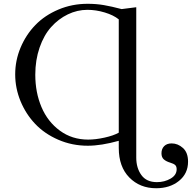

<svg xmlns="http://www.w3.org/2000/svg" viewBox="-20 -750 1011 1012"><path d="M441.9 -730Q487.8 -730 527.6 -723.1Q567.4 -716.3 621.1 -702.1L698.2 -711.9V81.1Q698.2 135.3 725.1 172.6Q752 210 807.1 210Q847.2 210 879.2 191.4Q911.1 172.9 911.1 142.1Q911.1 127 903.3 119.9Q895.5 112.8 878.9 107.9Q856 101.1 843.5 90.1Q831.1 79.1 831.1 58.1Q831.1 34.7 845.2 20.3Q859.4 5.9 884.8 5.9Q917.5 5.9 944.3 30Q971.2 54.2 971.2 102.1Q971.2 165 923.3 203.6Q875.5 242.2 803.2 242.2Q717.3 242.2 661.6 185.5Q606 128.9 606 29.8V-7.8Q513.2 18.1 442.9 18.1Q359.9 18.1 287.4 -13.4Q214.8 -44.9 165.5 -96.9Q116.2 -148.9 88.1 -217Q60.1 -285.2 60.1 -357.9Q60.1 -431.6 88.6 -499.5Q117.2 -567.4 166.7 -618.4Q216.3 -669.4 288.1 -699.7Q359.9 -730 441.9 -730ZM606 -647.9Q578.1 -670.4 532 -684.3Q485.8 -698.2 440.9 -698.2Q387.2 -698.2 337.6 -674.3Q288.1 -650.4 249.8 -607.7Q211.4 -564.9 188.7 -499.3Q166 -433.6 166 -356Q166 -262.7 198.7 -185.5Q231.4 -108.4 295.7 -61.3Q359.9 -14.2 444.8 -14.2Q483.9 -14.2 531.2 -24.7Q578.6 -35.2 606 -50.8Z"/></svg>

Font: Flanker Steampunk
Style: Regular
Weight: 400
Designer: Alexey Kryukov, Leonardo Di Lena
Foundry: Alexey Kryukov, Leonardo Di Lena
Version: 1.210